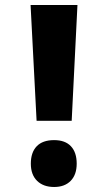

<svg xmlns="http://www.w3.org/2000/svg" viewBox="-20 -734 411 766"><path d="M126 -252 102 -714H289L266 -252ZM103 -81Q103 -126 126.5 -150.5Q150 -175 196 -175Q240 -175 263 -150.5Q286 -126 286 -81Q286 -37 262 -12.5Q238 12 196 12Q153 12 128 -12.5Q103 -37 103 -81Z"/></svg>

Font: Noto Sans Devanagari UI ExtraCondensed Black
Style: Regular
Weight: 900
Width: 2
Designer: Jelle Bosma - Monotype Design Team
Foundry: Monotype Imaging Inc.
Version: Version 2.003